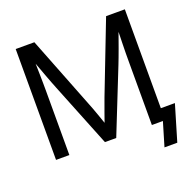

<svg xmlns="http://www.w3.org/2000/svg" viewBox="-150 -878 1184 1184"><g transform="rotate(-20 442.0 -286.0)"><path d="M75.7 0V-727.5H198.2L381.3 -260.3Q387.7 -244.6 396.5 -221.4Q405.3 -198.2 414.3 -172.4Q423.3 -146.5 431.6 -123Q439.9 -99.6 445.3 -83.5H425.3Q430.7 -99.1 438.7 -122.6Q446.8 -146 456.1 -171.9Q465.3 -197.8 473.9 -220.9Q482.4 -244.1 488.3 -260.3L668.9 -727.5H792V0H704.6V-420.4Q704.6 -443.8 704.8 -470.9Q705.1 -498 705.8 -527.3Q706.5 -556.6 707.3 -586.2Q708 -615.7 708.5 -644H719.7Q707.5 -609.9 696 -576.9Q684.6 -543.9 673.8 -514.9Q663.1 -485.8 654.1 -461.7Q645 -437.5 638.2 -420.4L470.7 0H396.5L228 -420.4Q221.2 -437.5 211.9 -461.4Q202.6 -485.4 191.9 -514.4Q181.2 -543.5 169.2 -576.4Q157.2 -609.4 144 -644H159.2Q160.2 -616.7 160.6 -587.2Q161.1 -557.6 161.9 -528.3Q162.6 -499 162.8 -471.4Q163.1 -443.8 163.1 -420.4V0ZM730.5 156.2 776.9 0H745.6V-78.6H884.3L814.5 156.2Z"/></g></svg>

Font: Inter 28pt
Style: Regular
Weight: 400
Designer: Rasmus Andersson
Foundry: rsms
Version: Version 4.001;git-66647c0bb